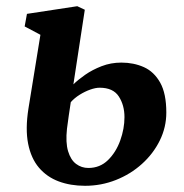

<svg xmlns="http://www.w3.org/2000/svg" viewBox="-20 -588 594 619"><path d="M254.2 11Q207.3 11 169.2 -3.2Q131.2 -17.4 105.6 -47.4Q80.1 -77.4 70.7 -124.6Q61.3 -171.8 71.7 -238L110.3 -475.8L59.5 -502.8L66.9 -543.3L229.1 -568L253.4 -556.6L216.6 -316Q231 -330.4 254.3 -346.7Q277.6 -363 307.5 -374.6Q337.4 -386.2 371.3 -386.2Q411.2 -386.2 444 -371.5Q476.7 -356.8 496.5 -321.5Q516.2 -286.3 516.2 -225.2Q516.2 -177.6 495.1 -134.9Q474.1 -92.3 437.5 -59.4Q401 -26.5 353.8 -7.8Q306.5 11 254.2 11ZM264.9 -46.5Q302.1 -46.5 328 -71.7Q353.9 -97 367.6 -135Q381.3 -173.1 381.3 -210.4Q381.3 -248.7 363.1 -276.9Q344.9 -305.2 301.1 -305.2Q288.1 -305.2 270.8 -299.1Q253.6 -293 236.8 -282.5Q220 -272 208.2 -258.6Q204.8 -237 201.7 -215.3Q198.6 -193.7 195.9 -172.8Q191.1 -128.6 199.5 -100.5Q207.9 -72.5 225.4 -59.5Q242.8 -46.5 264.9 -46.5Z"/></svg>

Font: Merriweather Light
Style: Italic
Weight: 300
Italic angle: -7.8°
Designer: Eben Sorkin
Foundry: Eben Sorkin
Version: Version 2.101